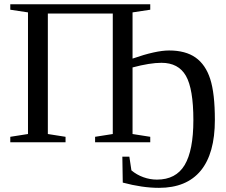

<svg xmlns="http://www.w3.org/2000/svg" viewBox="-20 -675 1072 911"><path d="M28.8 0V-25.9L112.8 -39.1V-616.2L28.8 -628.9V-654.8H692.9V-628.9L608.9 -616.2V-397Q719.2 -435.5 782.2 -435.5Q860.4 -435.5 908 -401.9Q955.6 -368.2 977.5 -300Q999.5 -231.9 999.5 -106Q999.5 53.2 932.4 134.8Q865.2 216.3 734.4 216.3Q655.8 216.3 562.5 191.4L560.5 68.4H593.8L603.5 133.3Q628.4 154.3 660.2 165.8Q691.9 177.2 724.6 177.2Q814.9 177.2 856.2 107.9Q897.5 38.6 897.5 -105Q897.5 -253.4 862.1 -315.2Q826.7 -377 746.1 -377Q691.4 -377 608.9 -355V-39.1L692.9 -25.9V0H431.2V-25.9L515.1 -39.1V-610.8H207V-39.1L291 -25.9V0Z"/></svg>

Font: Liberation Serif
Style: Regular
Weight: 400
Designer: Steve Matteson
Foundry: Ascender Corporation
Version: Version 2.1.5